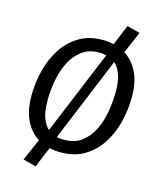

<svg xmlns="http://www.w3.org/2000/svg" viewBox="-136 -916 959 1145"><g transform="rotate(15 344.0 -344.0)"><path d="M642 -416Q642 -341 623.5 -264.5Q605 -188 566 -126.5Q527 -65 465 -26.5Q403 12 316 12Q282 12 247 4L194 131L114 110L173 -25Q120 -58 90.5 -119.5Q61 -181 61 -271Q61 -346 79.5 -422.5Q98 -499 137 -561Q176 -623 238 -662Q300 -701 387 -701Q405 -701 421.5 -699Q438 -697 455 -693L507 -819L587 -798L529 -663Q582 -630 612 -568.5Q642 -507 642 -416ZM317 -66Q384 -66 427.5 -100.5Q471 -135 496 -188Q521 -241 531 -304.5Q541 -368 541 -425Q541 -486 526.5 -527Q512 -568 486 -591L271 -70Q282 -68 293.5 -67Q305 -66 317 -66ZM161 -266Q161 -204 175 -163Q189 -122 215 -99L430 -618Q408 -623 386 -623Q320 -623 276.5 -588.5Q233 -554 207.5 -501Q182 -448 171.5 -385Q161 -322 161 -266Z"/></g></svg>

Font: Yekcdsyqcyvpieeyorgstswgcgt
Style: Regular
Weight: 400
Italic angle: -8°
Designer: Carrois Corporate & Edenspiekermann
Foundry: Carrois Corporate GbR & Edenspiekermann AG
Version: Version 2.001